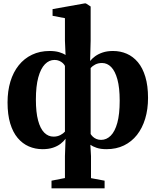

<svg xmlns="http://www.w3.org/2000/svg" viewBox="-20 -838 886 1094"><path d="M273.5 235V191.5L350 176.5V51.5L353.5 -47.5Q343 -32.5 325.2 -18.8Q307.5 -5 282 3.5Q256.5 12 222.5 12Q180.5 12 144.2 -3.8Q108 -19.5 80.8 -51.8Q53.5 -84 38.2 -134.5Q23 -185 23 -254.5Q23 -319.5 39.2 -373.2Q55.5 -427 86.8 -466Q118 -505 162.5 -526.2Q207 -547.5 263 -547.5Q294 -547.5 317 -540.8Q340 -534 353.5 -524.5L350 -606V-734.5L279.5 -748V-786L461.5 -818.5H469.5L496.5 -801V-606L493.5 -490.5Q504.5 -504.5 522.2 -517.5Q540 -530.5 565.2 -539Q590.5 -547.5 624 -547.5Q666 -547.5 702.2 -531.8Q738.5 -516 765.8 -483.5Q793 -451 808.2 -400.2Q823.5 -349.5 823.5 -280Q823.5 -215 807.2 -161.5Q791 -108 760.5 -69.2Q730 -30.5 686.2 -9.2Q642.5 12 587 12Q553 12 530.5 4.2Q508 -3.5 495 -13L498.5 51.5V177L576 191.5V235ZM285 -59.5Q307 -59.5 324 -68.5Q341 -77.5 350 -88V-462.5Q346 -471 337.5 -478.8Q329 -486.5 317.2 -491.5Q305.5 -496.5 290.5 -496.5Q260 -496.5 236 -472Q212 -447.5 198.2 -397.2Q184.5 -347 184.5 -270.5Q184.5 -198.5 197 -151.8Q209.5 -105 232.2 -82.2Q255 -59.5 285 -59.5ZM556 -41Q587 -41 611 -65Q635 -89 648.5 -138.2Q662 -187.5 662 -264Q662 -338 649 -385.5Q636 -433 613.5 -456Q591 -479 561.5 -479Q539.5 -479 523 -470.5Q506.5 -462 496.5 -450.5V-74.5Q501 -67 509.2 -59Q517.5 -51 529.5 -46Q541.5 -41 556 -41Z"/></svg>

Font: Merriweather 72pt ExtraBold
Style: Regular
Weight: 800
Version: Version 2.100